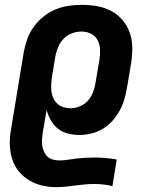

<svg xmlns="http://www.w3.org/2000/svg" viewBox="-20 -548 640 791"><path d="M211 223Q182 223 154 216.5Q126 210 102 196Q78 182 60 161Q42 140 32.5 114Q23 88 21 59Q19 30 23 0L78 -334Q83 -361 92.5 -387.5Q102 -414 119 -437.5Q136 -461 159 -479.5Q182 -498 208.5 -509Q235 -520 262.5 -524Q290 -528 317 -528Q349 -528 380.5 -522.5Q412 -517 439 -502.5Q466 -488 485.5 -464.5Q505 -441 515 -412Q525 -383 525 -350.5Q525 -318 520 -286L503 -186Q499 -162 492 -138Q485 -114 472.5 -91.5Q460 -69 442.5 -49.5Q425 -30 403 -17Q381 -4 356 2Q331 8 307 8Q283 8 259.5 2Q236 -4 218.5 -18Q201 -32 189.5 -52.5Q178 -73 172 -95L156 -1Q154 12 153 26Q152 40 154 52.5Q156 65 161.5 77Q167 89 176 97.5Q185 106 198 109.5Q211 113 224 113Q242 113 260 110Q278 107 296 105Q314 103 332 102Q350 101 367 101Q391 101 414.5 103Q438 105 461 109L443 219Q425 214 405.5 212Q386 210 367 210Q347 210 327.5 212Q308 214 288.5 216.5Q269 219 250 221Q231 223 211 223ZM270 -102Q289 -102 308 -109.5Q327 -117 341 -132Q355 -147 362.5 -166Q370 -185 373 -204L390 -304Q393 -325 392 -345.5Q391 -366 382 -383Q373 -400 355 -409Q337 -418 316 -418Q297 -418 277 -411Q257 -404 242.5 -389Q228 -374 220 -355Q212 -336 208 -316L194 -231Q192 -216 191 -200.5Q190 -185 192 -170.5Q194 -156 200 -143Q206 -130 216.5 -120.5Q227 -111 241 -106.5Q255 -102 270 -102Z"/></svg>

Font: Iosevka SS04 XBd Ex Obl
Style: Regular
Weight: 800
Width: 7
Italic angle: -9°
Monospace: yes
Designer: Belleve Invis
Foundry: Belleve Invis
Version: Version 19.0.0; ttfautohint (v1.8.4)